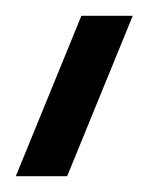

<svg xmlns="http://www.w3.org/2000/svg" viewBox="-20 -131 188 243"><path d="M65 92H0L83 -111H148Z"/></svg>

Font: Mirza Medium
Style: Regular
Weight: 500
Designer: Arabic design by Kourosh Beigpour, Latin design by Eduardo Tunni, engineering by Lasse Fister
Version: Version 1.0010g